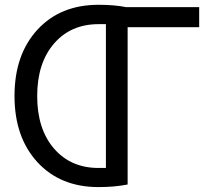

<svg xmlns="http://www.w3.org/2000/svg" viewBox="-20 -762 895 794"><path d="M418 -67.4V-662.1Q413.1 -662.1 387.7 -662.1Q272.5 -662.1 203.1 -581.5Q133.8 -501 133.8 -364.7Q133.8 -228.5 203.1 -147.9Q272.5 -67.4 387.7 -67.4Q413.1 -67.4 418 -67.4ZM507.8 1Q453.1 11.7 387.7 11.7Q229.5 11.7 134.8 -91.3Q40 -194.3 40 -365.2Q40 -536.1 134.8 -639.2Q229.5 -742.2 387.7 -742.2Q453.1 -742.2 502 -732.4H803.7V-649.4H507.8Z"/></svg>

Font: Gen Shin Gothic Regular
Style: Regular
Weight: 400
Designer: [Source Han Sans]
Ryoko NISHIZUKA  (kana & ideographs); Paul D. Hunt (Latin, Greek & Cyrillic); Wenlong ZHANG  (bopomofo
Version: Version 1.002.20150607